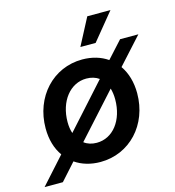

<svg xmlns="http://www.w3.org/2000/svg" viewBox="-149 -820 897 984"><g transform="rotate(-15 299.5 -328.5)"><path d="M-34 66H63L143 -23C179 2 225 16 277 16C432 16 549 -109 549 -276C549 -335 534 -386 506 -426L633 -566H536L455 -477C419 -502 373 -516 321 -516C166 -516 49 -390 49 -223C49 -164 64 -113 92 -74ZM284 -84C258 -84 235 -91 217 -105L424 -334C429 -317 432 -297 432 -275C432 -164 370 -84 284 -84ZM329 -580H410L527 -723H404ZM166 -225C166 -335 230 -416 316 -416C342 -416 365 -409 383 -396L175 -165C169 -183 166 -203 166 -225Z"/></g></svg>

Font: Uncut Sans Semibold Italic
Style: Regular
Weight: 600
Italic angle: -11°
Designer: Kasper Nordkvist
Foundry: UNCUT.wtf
Version: Version 1.304;Glyphs 3.2 (3246)